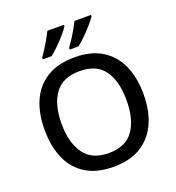

<svg xmlns="http://www.w3.org/2000/svg" viewBox="-165 -1072 1114 1213"><g transform="rotate(-20 392.5 -465.5)"><path d="M725 -358Q725 -247 688 -164.5Q651 -82 577 -36Q503 10 393 10Q280 10 206 -36Q132 -82 96 -165Q60 -248 60 -359Q60 -469 96.5 -551Q133 -633 207 -679Q281 -725 394 -725Q504 -725 577.5 -679.5Q651 -634 688 -551.5Q725 -469 725 -358ZM174 -358Q174 -230 227 -156Q280 -82 393 -82Q507 -82 559 -156Q611 -230 611 -358Q611 -486 559.5 -559Q508 -632 394 -632Q280 -632 227 -559Q174 -486 174 -358ZM584 -931Q573 -914 548 -885Q523 -856 494 -827.5Q465 -799 442 -781H383V-793Q397 -812 414 -838Q431 -864 446.5 -891.5Q462 -919 473 -941H584ZM402 -931Q392 -914 367 -885Q342 -856 313 -827.5Q284 -799 261 -781H202V-793Q223 -822 248.5 -864.5Q274 -907 291 -941H402Z"/></g></svg>

Font: Noto Sans Tamil Medium
Style: Regular
Weight: 500
Designer: Jelle Bosma - Monotype Design Team
Foundry: Monotype Imaging Inc.
Version: Version 2.004; ttfautohint (v1.8.4.7-5d5b)